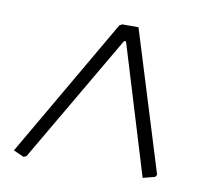

<svg xmlns="http://www.w3.org/2000/svg" viewBox="-53 -545 520 489"><g transform="rotate(10 207.5 -301.0)"><path d="M268 -489 380 -127 376 -121 345 -113 243 -448H238L44 -116L37 -113L10 -125L219 -485L226 -489Z"/></g></svg>

Font: Alegreya Sans Light
Style: Italic
Weight: 300
Italic angle: -7°
Designer: Juan Pablo del Peral
Foundry: Huerta Tipografica
Version: Version 2.007